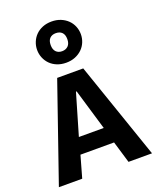

<svg xmlns="http://www.w3.org/2000/svg" viewBox="-163 -959 858 1052"><g transform="rotate(-20 266.5 -433.5)"><path d="M363 -127H167L131 0H-5L191 -566H343L538 0H401ZM192 -221H337L266 -460H262ZM219 -747Q219 -721 232 -707.5Q245 -694 267 -694Q289 -694 302.5 -707.5Q316 -721 316 -747Q316 -773 303 -786Q290 -799 267 -799Q245 -799 232 -786Q219 -773 219 -747ZM395 -747Q395 -723 386 -701Q377 -679 360 -662.5Q343 -646 319.5 -636.5Q296 -627 267 -627Q238 -627 214.5 -636.5Q191 -646 174.5 -662.5Q158 -679 149 -701Q140 -723 140 -747Q140 -771 149 -793Q158 -815 174.5 -831.5Q191 -848 214.5 -857.5Q238 -867 267 -867Q296 -867 319.5 -857.5Q343 -848 360 -831.5Q377 -815 386 -793Q395 -771 395 -747Z"/></g></svg>

Font: Qnwhxotralxmqkhsjrfbfhwcoqn
Style: Regular
Weight: 500
Designer: Carrois Corporate & Edenspiekermann
Foundry: Carrois Corporate GbR & Edenspiekermann AG
Version: Version 2.001